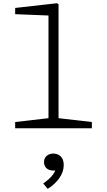

<svg xmlns="http://www.w3.org/2000/svg" viewBox="-20 -791 660 1184"><path d="M73.5 -38.5 294.5 -64 279 -32V-721.5L301 -694.5L73.5 -703.5V-742L331 -771L341 -765V-32L325.5 -64L546.5 -38.5V0H73.5ZM325.5 247.5 338.5 255.5Q326.5 261 311 261Q293 261 279.5 254.8Q266 248.5 258.8 236.5Q251.5 224.5 251.5 208.5Q251.5 184 268 170Q284.5 156 309 156Q336.5 156 354.8 174Q373 192 373 226.5Q373 270 344.5 309.2Q316 348.5 274 373.5L246.5 340.5Q267 326 282.2 312.2Q297.5 298.5 308.8 282.5Q320 266.5 325.5 247.5Z"/></svg>

Font: Monaspace Xenon Var
Style: Regular
Weight: 400
Designer: Riley Cran and the Lettermatic Team
Version: Version 1.000 (Monaspace Xenon Var)